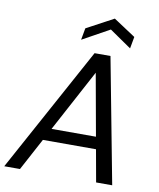

<svg xmlns="http://www.w3.org/2000/svg" viewBox="-112 -982 874 1058"><g transform="rotate(10 325.0 -453.5)"><path d="M-15 0 367 -700H456L589 0H499L392 -595L73 0ZM135 -180 171 -248H488L500 -180ZM281 -760 293 -826 444 -907 567 -826 555 -760 433 -844Z"/></g></svg>

Font: DM Sans 9pt
Style: Italic
Weight: 400
Italic angle: -10°
Designer: Colophon Foundry, Jonny Pinhorn
Foundry: Colophon Foundry
Version: Version 4.004